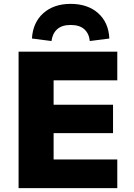

<svg xmlns="http://www.w3.org/2000/svg" viewBox="-20 -972 690 992"><path d="M76 0V-705H586V-557H257V-431H564V-284H257V-148H586V0ZM246 -760 145 -773Q150 -856 204 -904Q258 -952 345 -952Q433 -952 487 -904Q541 -856 545 -773L444 -760Q440 -799 415.5 -821Q391 -843 345 -843Q300 -843 275.5 -821Q251 -799 246 -760Z"/></svg>

Font: Nunito Sans 9pt Black
Style: Regular
Weight: 900
Version: Version 3.101;gftools[0.9.27]